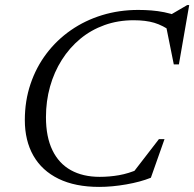

<svg xmlns="http://www.w3.org/2000/svg" viewBox="-20 -724 763 754"><path d="M523.5 -59.5 497.5 -39.5 604 -177.5H626L572.5 -26Q531.5 -9.5 475.8 0.2Q420 10 369.5 10Q275.5 10 210.2 -21.8Q145 -53.5 111.2 -112.5Q77.5 -171.5 77.5 -252.5Q77.5 -328 99.8 -394Q122 -460 162.5 -513.5Q203 -567 258.5 -605.5Q314 -644 381 -664.5Q448 -685 523 -685Q549 -685 574.5 -683Q600 -681 625 -676Q650 -671 674.5 -662H643L715 -704H723L682.5 -471H662.5L632 -622.5L656 -598.5Q619.5 -624.5 585.8 -634.5Q552 -644.5 505 -644.5Q443.5 -644.5 390.5 -625.5Q337.5 -606.5 295.2 -571.5Q253 -536.5 222.8 -488.8Q192.5 -441 176.5 -384Q160.5 -327 160.5 -264Q160.5 -186.5 185.8 -134.2Q211 -82 258.2 -55.8Q305.5 -29.5 371.5 -29.5Q410 -29.5 447.2 -36Q484.5 -42.5 523.5 -59.5Z"/></svg>

Font: Newsreader 24pt
Style: Italic
Weight: 400
Italic angle: -17°
Designer: Hugues Gentile
Foundry: Production Type
Version: Version 1.003